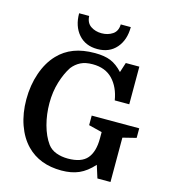

<svg xmlns="http://www.w3.org/2000/svg" viewBox="-134 -1045 1033 1163"><g transform="rotate(15 382.5 -464.0)"><path d="M378 -70Q463 -70 499 -112.5Q535 -155 535 -238V-278L451 -299V-359H749V-299L665 -278V0H583L558 -79Q515 -31 468.5 -10.5Q422 10 359 10Q222 10 140 -74Q94 -121 68.5 -193Q43 -265 43 -352Q43 -441 69.5 -517.5Q96 -594 144 -644Q185 -687 241 -708.5Q297 -730 373 -730Q433 -730 472 -714Q511 -698 548 -658L568 -720H653V-484H562Q549 -564 503 -612.5Q457 -661 377 -661Q332 -661 302 -646Q272 -631 250 -603Q222 -561 203 -499.5Q184 -438 184 -366Q184 -296 201.5 -231Q219 -166 251 -122Q271 -95 304.5 -82.5Q338 -70 378 -70ZM541 -938H478Q477 -895 447.5 -875.5Q418 -856 379 -856Q340 -856 311 -875.5Q282 -895 280 -938H217Q217 -857 260.5 -807Q304 -757 379 -757Q454 -757 497.5 -807Q541 -857 541 -938Z"/></g></svg>

Font: Domine
Style: Bold
Weight: 700
Designer: Pablo Impallari, Rodrigo Fuenzalida, Brenda Gallo
Foundry: Pablo Impallari, Rodrigo Fuenzalida, Brenda Gallo
Version: Version 2.000